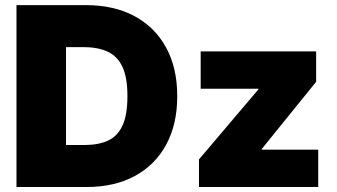

<svg xmlns="http://www.w3.org/2000/svg" viewBox="-20 -748 1348 768"><path d="M326.7 0H127.4V-168H318.8Q373.5 -168 411.9 -185.5Q450.2 -203.1 470 -245.8Q489.7 -288.6 489.7 -363.3Q489.7 -438.5 469.5 -481.2Q449.2 -523.9 409.9 -541.7Q370.6 -559.6 313 -559.6H124.5V-727.5H323.7Q436 -727.5 517.8 -683.6Q599.6 -639.6 644.3 -558.1Q689 -476.6 689 -363.3Q689 -250.5 644.5 -168.9Q600.1 -87.4 518.8 -43.7Q437.5 0 326.7 0ZM244.1 -727.5V0H45.9V-727.5ZM775.9 0V-110.4L1013.7 -390.6V-393.1H782.7V-542.5H1244.6V-420.9L1026.9 -151.9V-149.4H1252.9V0Z"/></svg>

Font: Inter 16pt Black
Style: Regular
Weight: 900
Version: Version 4.001;git-66647c0bb